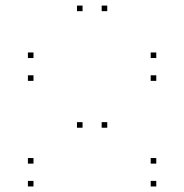

<svg xmlns="http://www.w3.org/2000/svg" viewBox="-20 -745 660 688"><path d="M540 -455.2V-475.2H520V-455.2ZM540 -537V-557H520V-537ZM100 -537V-557H80V-537ZM100 -455.2V-475.2H80V-455.2ZM275.8 -287.3V-307.3H255.8V-287.3ZM364.3 -287.3V-307.3H344.3V-287.3ZM364.3 -705V-725H344.3V-705ZM275.8 -705V-725H255.8V-705ZM540 -76.8V-96.8H520V-76.8ZM540 -158.7V-178.7H520V-158.7ZM100 -158.7V-178.7H80V-158.7ZM100 -76.8V-96.8H80V-76.8Z"/></svg>

Font: Monaspace Argon Dots Var
Style: Regular
Weight: 400
Designer: Riley Cran and the Lettermatic Team
Version: Version 1.100 (Monaspace Argon Dots)